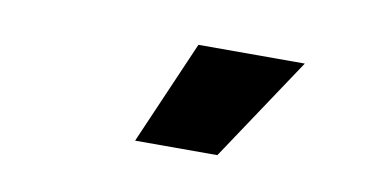

<svg xmlns="http://www.w3.org/2000/svg" viewBox="-33 -816 548 283"><g transform="rotate(10 241.0 -674.5)"><path d="M246.1 -752H405.3L301.8 -596.7H178.7Z"/></g></svg>

Font: Pretendard Std Black
Style: Regular
Weight: 900
Designer: Base glyphs from Inter by Rasmus Andersson; Hangeul glyphs from Noto Sans CJK(Source Han Sans) by Jang Soo-young and Kan
Foundry: Kil Hyung-jin
Version: Version 1.309